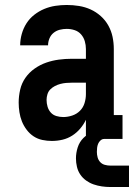

<svg xmlns="http://www.w3.org/2000/svg" viewBox="-20 -558 540 771"><path d="M188 8Q169 8 150 4Q131 0 115 -10.5Q99 -21 87 -37Q75 -53 68 -70.5Q61 -88 58 -107.5Q55 -127 55 -146Q55 -172 61 -198Q67 -224 82 -245.5Q97 -267 119 -282.5Q141 -298 165.5 -306.5Q190 -315 216 -318.5Q242 -322 269 -322H325V-361Q325 -377 320.5 -392.5Q316 -408 305.5 -420Q295 -432 279.5 -437Q264 -442 248 -442Q234 -442 220 -438.5Q206 -435 195 -426Q184 -417 178.5 -403.5Q173 -390 173 -376H61Q61 -399 67.5 -422Q74 -445 86.5 -464.5Q99 -484 117.5 -498.5Q136 -513 157.5 -522Q179 -531 202 -534.5Q225 -538 248 -538Q273 -538 297.5 -534Q322 -530 344 -520Q366 -510 384.5 -493.5Q403 -477 415 -455.5Q427 -434 432 -410Q437 -386 437 -361V-96H472V0H325V-77Q316 -58 302 -41.5Q288 -25 270 -13.5Q252 -2 231 3Q210 8 188 8ZM234 -88Q252 -88 270 -94Q288 -100 301 -113Q314 -126 319.5 -144Q325 -162 325 -180V-226H269Q257 -226 245.5 -225Q234 -224 222.5 -221Q211 -218 200.5 -212.5Q190 -207 182 -199Q174 -191 170.5 -179.5Q167 -168 167 -157Q167 -143 171 -129.5Q175 -116 184 -106Q193 -96 206.5 -92Q220 -88 234 -88ZM423 193Q406 193 389 190.5Q372 188 356 182.5Q340 177 326 167Q312 157 302.5 143Q293 129 289 112Q285 95 285 78Q285 56 292 34Q299 12 315 -4Q331 -20 353.5 -26.5Q376 -33 398 -33V0Q390 0 383.5 6Q377 12 374 19.5Q371 27 370 35Q369 43 369 52Q369 63 372 74Q375 85 382.5 93Q390 101 401 104Q412 107 423 107H498V193Z"/></svg>

Font: Iosevka Slab
Style: Bold
Weight: 700
Monospace: yes
Designer: Belleve Invis
Foundry: Belleve Invis
Version: Version 11.1.1; ttfautohint (v1.8.3)